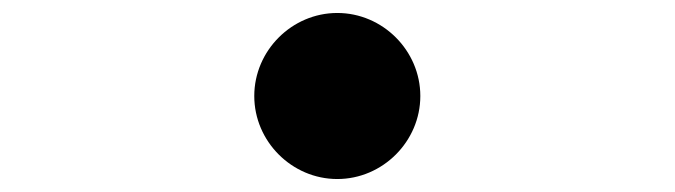

<svg xmlns="http://www.w3.org/2000/svg" viewBox="-20 -528 1040 296"><path d="M500 -508C430 -508 372 -450 372 -380C372 -310 430 -252 500 -252C570 -252 628 -310 628 -380C628 -450 570 -508 500 -508Z"/></svg>

Font: Noto Sans Mono CJK SC
Style: Bold
Weight: 700
Designer: Ryoko NISHIZUKA 西塚涼子 (kana, bopomofo & ideographs); Paul D. Hunt (Latin, Greek & Cyrillic); Sandoll Communications 산돌커뮤니
Foundry: Adobe
Version: Version 2.004;hotconv 1.0.118;makeotfexe 2.5.65603